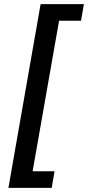

<svg xmlns="http://www.w3.org/2000/svg" viewBox="-20 -755 429 936"><path d="M21 161 178 -735H389L375 -654H268L139 80H246L232 161Z"/></svg>

Font: Archivo SemiCondensed SemiBold
Style: Italic
Weight: 600
Width: 4
Italic angle: -10°
Designer: Hector Gatti
Foundry: Omnibus-Type
Version: Version 2.001